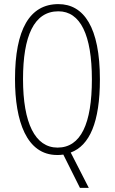

<svg xmlns="http://www.w3.org/2000/svg" viewBox="-20 -744 559 934"><path d="M466 -358C466 -611 388 -724 264 -724C125 -724 53 -602 53 -359C53 -155 109 10 258 10C267 10 276 10 288 8L369 170H412L324 -2C416 -36 466 -150 466 -358ZM92 -359C92 -568 145 -689 264 -689C371 -689 427 -574 427 -358C427 -142 373 -26 260 -26C151 -26 92 -145 92 -359Z"/></svg>

Font: Noto Sans Devanagari UI ExtraCondensed ExtraLight
Style: Regular
Weight: 200
Width: 2
Designer: Jelle Bosma - Monotype Design Team
Foundry: Monotype Imaging Inc.
Version: Version 2.004